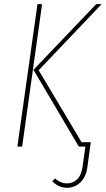

<svg xmlns="http://www.w3.org/2000/svg" viewBox="-20 -701 506 918"><path d="M159.2 -681.2H181.2L85.9 0H63ZM165 -365.2 370.1 -21H414.1L411.1 0L397.9 97.2Q391.6 145 364.5 170.9Q337.4 196.8 299.8 196.8Q260.7 196.8 230 166L243.2 151.9Q268.6 175.8 300.8 175.8Q329.1 175.8 349.4 155.8Q369.6 135.7 375 94.2L388.2 0H356.9L140.1 -367.2L439.9 -681.2H465.8Z"/></svg>

Font: Fira Sans Compressed Thin
Style: Italic
Weight: 100
Width: 3
Italic angle: -8°
Designer: Carrois Corporate & Edenspiekermann AG
Foundry: Carrois Corporate GbR & Edenspiekermann AG
Version: Version 4.203;PS 004.203;hotconv 1.0.88;makeotf.lib2.5.64775